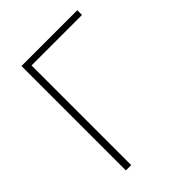

<svg xmlns="http://www.w3.org/2000/svg" viewBox="-207 -835 944 944"><g transform="rotate(-45 264.5 -363.0)"><path d="M110 -726H498V-693H147V0H110Z"/></g></svg>

Font: Noto Sans CJK TC Thin
Style: Regular
Weight: 250
Designer: Ryoko NISHIZUKA ???? (kana & ideographs); Paul D. Hunt (Latin, Greek & Cyrillic); Wenlong ZHANG ??? (bopomofo); Sandoll 
Foundry: Adobe Systems Incorporated
Version: Version 1.004 January 19, 2016